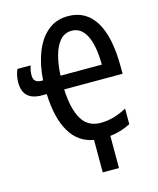

<svg xmlns="http://www.w3.org/2000/svg" viewBox="-133 -817 913 1108"><g transform="rotate(-15 323.5 -263.5)"><path d="M380 -725Q487 -725 543 -633.5Q599 -542 599 -362V-322H250Q255 -206 291.5 -143.5Q328 -81 404 -81Q443 -81 480 -91Q517 -101 561 -124V-31Q503 -1 438 6V198H341V4Q250 -11 200.5 -94.5Q151 -178 146 -322H117Q4 -322 4 -429Q4 -447 8 -468Q12 -489 20 -506H99Q94 -492 91.5 -478Q89 -464 89 -448Q89 -404 137 -404H146Q152 -497 180 -569Q208 -641 258 -683Q308 -725 380 -725ZM379 -638Q336 -638 308.5 -606Q281 -574 267 -521Q253 -468 250 -404H497Q496 -519 465.5 -578.5Q435 -638 379 -638Z"/></g></svg>

Font: Noto Sans ExtraCondensed Medium
Style: Regular
Weight: 500
Width: 2
Designer: Monotype Design Team
Foundry: Monotype Imaging Inc.
Version: Version 2.013; ttfautohint (v1.8.4.7-5d5b)